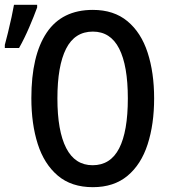

<svg xmlns="http://www.w3.org/2000/svg" viewBox="-35 -766 707 796"><path d="M604 -358Q604 -251 577 -167.5Q550 -84 493.5 -37Q437 10 350 10Q261 10 204.5 -38Q148 -86 121.5 -169Q95 -252 95 -359Q95 -536 158.5 -630.5Q222 -725 350 -725Q437 -725 493.5 -678Q550 -631 577 -548Q604 -465 604 -358ZM203 -358Q203 -223 239.5 -152Q276 -81 349 -81Q423 -81 459 -151Q495 -221 495 -358Q495 -494 459 -564.5Q423 -635 350 -635Q275 -635 239 -564Q203 -493 203 -358ZM-15 -567V-580Q-10 -598 -2 -630.5Q6 -663 13 -695.5Q20 -728 23 -746H119V-735Q106 -699 86 -652.5Q66 -606 44 -567Z"/></svg>

Font: Avrile Sans Condensed Medium
Style: Regular
Weight: 500
Width: 3
Designer: Monotype Design Team
Foundry: Monotype Imaging Inc.
Version: Version 2.001;September 10, 2019;FontCreator 11.5.0.2425 64-